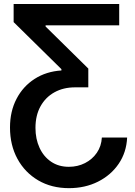

<svg xmlns="http://www.w3.org/2000/svg" viewBox="-20 -748 693 983"><path d="M630.9 -43.9Q627.4 32.2 587.6 90.6Q547.9 148.9 481.7 182.1Q415.5 215.3 333 215.3Q243.7 215.3 175.5 175.3Q107.4 135.3 69.3 65.2Q31.2 -4.9 31.2 -95.2Q31.2 -177.7 64.5 -241.7Q97.7 -305.7 157.2 -344Q216.8 -382.3 294.4 -387.2V-394L49.8 -634.8V-727.5H590.3V-618.2H213.4V-612.3L432.1 -397V-300.8H363.8Q304.7 -300.8 259 -275.6Q213.4 -250.5 187.5 -203.9Q161.6 -157.2 161.6 -93.3Q161.6 -36.6 182.4 8.5Q203.1 53.7 241.5 79.8Q279.8 106 332.5 106Q377.9 106 415.3 86.9Q452.6 67.9 475.8 34.2Q499 0.5 501.5 -43.9Z"/></svg>

Font: Inter Display SemiBold
Style: Regular
Weight: 600
Designer: Rasmus Andersson
Foundry: rsms
Version: Version 4.001;git-9221beed3